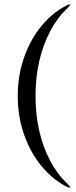

<svg xmlns="http://www.w3.org/2000/svg" viewBox="-20 -744 346 876"><path d="M61 -306Q61 -400.5 89.8 -482Q118.5 -563.5 168 -624Q217.5 -684.5 279.5 -717Q298 -726.5 300 -723.5Q301.5 -722.5 299 -719.5Q296.5 -716.5 288 -707Q241.5 -663.5 209 -601.8Q176.5 -540 159.2 -465.2Q142 -390.5 142 -306Q142 -221.5 159.2 -146.5Q176.5 -71.5 209 -10.2Q241.5 51 288 95Q296.5 104.5 299 107.2Q301.5 110 300 111.5Q298 114.5 279.5 105.5Q217.5 72.5 168 12Q118.5 -48.5 89.8 -130Q61 -211.5 61 -306Z"/></svg>

Font: Fraunces 96pt
Style: Regular
Weight: 400
Version: Version 1.000;[b76b70a41]